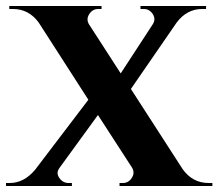

<svg xmlns="http://www.w3.org/2000/svg" viewBox="-39 -621 729 641"><path d="M670 -10V0H360V-10H371Q390 -10 401 -27Q412 -44 402 -61L288 -237L160 -61Q147 -44 159 -27Q171 -10 190 -10H201V0H-19V-10H-7Q41 -10 78 -54L256 -288L90 -546Q57 -591 4 -591H-8V-601H300V-591H289Q270 -591 259 -574Q248 -557 258 -540L364 -376L471 -540Q482 -557 471 -574Q460 -591 441 -591H430V-601H649V-591H636Q585 -591 551 -546L398 -324L571 -56Q604 -10 658 -10Z"/></svg>

Font: Cinzel Bold(RUS BY LYAJKA)
Style: Regular
Weight: 700
Designer: Natanael Gama
Version: Version 1.001;PS 001.001;hotconv 1.0.56;makeotf.lib2.0.21325